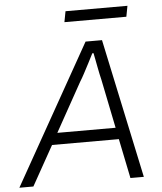

<svg xmlns="http://www.w3.org/2000/svg" viewBox="-80 -893 795 942"><g transform="rotate(-5 317.5 -421.5)"><path d="M-23 0 363 -686H444L590 0H524L484 -195H155L46 0ZM186 -252H473L424 -493Q421 -505 417.5 -521.5Q414 -538 410.5 -556.5Q407 -575 403.5 -593Q400 -611 397 -626H391Q381 -606 367.5 -580Q354 -554 341.5 -530.5Q329 -507 320 -493ZM268 -790 278 -843H583L573 -790Z"/></g></svg>

Font: Archivo SemiBold ExtraLight
Style: Italic
Weight: 250
Italic angle: -10°
Version: Version 2.001